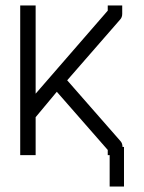

<svg xmlns="http://www.w3.org/2000/svg" viewBox="-20 -617 526 703"><path d="M434 -79V66H381.5V-49H374.5V-68L188 -281L110.5 -188V-49H54V-597H110.5V-274L374.5 -578V-597H427.5V-566Q427.5 -553.5 419.5 -545L226 -323L420.5 -101Q428.5 -92.5 428.5 -80V-79Z"/></svg>

Font: 3270 Nerd Font Mono SemCond
Style: Regular
Weight: 400
Monospace: yes
Version: Version 3.0.1;Nerd Fonts 3.1.1